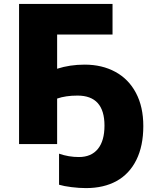

<svg xmlns="http://www.w3.org/2000/svg" viewBox="-20 -734 786 978"><path d="M271 0H77.1V-713.9H553.2V-558.1H271V-383.8Q335.9 -404.8 411.1 -404.8Q500 -404.8 567.6 -367.9Q635.3 -331.1 672.6 -260.5Q710 -189.9 710 -91.8Q710 9.3 674.6 80.6Q639.2 151.9 574 188Q508.8 224.1 418 224.1Q383.3 224.1 344.2 219.2Q305.2 214.4 280.8 207V48.8Q329.6 65.9 381.8 65.9Q444.8 65.9 478.5 24.7Q512.2 -16.6 512.2 -94.2Q512.2 -247.1 375 -247.1Q314.5 -247.1 271 -231.9Z"/></svg>

Font: Black Ops One [rus by aLiNcE]
Style: Regular
Weight: 400
Designer: James Grieshaber
Foundry: James Grieshaber
Version: Version 1.002;May 25, 2024;FontCreator 13.0.0.2680 64-bit